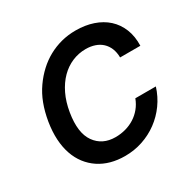

<svg xmlns="http://www.w3.org/2000/svg" viewBox="-164 -900 1072 1074"><g transform="rotate(-30 372.0 -363.5)"><path d="M70 -371.4Q79.9 -430.8 98.4 -479.6Q116.8 -528.4 145.6 -569.2Q173.3 -608.7 207.2 -639.9Q241.1 -671.2 280.2 -692.6Q319.2 -714.1 363.5 -725.7Q407.7 -737.2 456.3 -737.2Q517.8 -737.2 568.5 -720Q619.3 -702.8 655.4 -670.1Q691.4 -637.4 710.6 -590Q729.8 -542.6 728 -481.9H597.3Q596.9 -514.9 586.5 -540.3Q576 -565.7 557.2 -583.3Q538.4 -600.9 511.9 -609.9Q485.4 -619 453.1 -619Q407.3 -619 365.8 -601.4Q324.2 -583.8 290.7 -550.1Q257.1 -516.3 233.5 -467.5Q209.9 -418.7 199.6 -355.8Q179.7 -233.7 224.1 -171.2Q268.5 -108.3 353.3 -108.3Q387.1 -108.3 418.7 -117Q450.3 -125.7 476.9 -142.6Q503.6 -159.4 524.1 -184.3Q544.7 -209.2 556.8 -241.5H689.3Q671.9 -185.4 638.5 -139Q605.1 -92.7 560.2 -59.7Q515.3 -26.6 460.9 -8.3Q406.6 9.9 347.3 9.9Q249.3 9.9 180.4 -35.9Q146 -58.9 120.7 -91.8Q95.5 -124.6 81 -166.9Q66.4 -209.2 63.4 -260.3Q60.4 -311.4 70 -371.4Z"/></g></svg>

Font: Inter P Semi Bold
Style: Italic
Weight: 600
Italic angle: 9.39999°
Designer: Rasmus Andersson
Foundry: rsms
Version: Version 3.018;git-588b23468